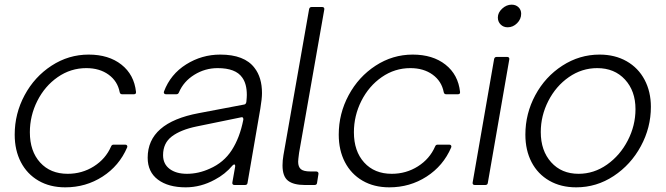

<svg xmlns="http://www.w3.org/2000/svg" viewBox="-20 -793 2854 823"><path d="M43 -216Q43 -306 85.5 -385Q128 -464 201 -511.5Q274 -559 360 -559Q446 -559 500.5 -516Q555 -473 563 -399V-397Q563 -389 554 -389H503Q495 -389 493 -398Q484 -445 445.5 -473Q407 -501 350 -501Q283 -501 227.5 -462.5Q172 -424 140 -360.5Q108 -297 108 -226Q108 -145 152 -96.5Q196 -48 270 -48Q332 -48 382.5 -80Q433 -112 456 -165Q459 -173 467 -173H517Q522 -173 524.5 -169.5Q527 -166 525 -161Q491 -82 419.5 -36Q348 10 260 10Q194 10 145 -18.5Q96 -47 69.5 -98Q43 -149 43 -216Z M613 -117Q613 -267 832 -308L1027 -345Q1034 -346 1036 -356Q1038 -376 1038 -386Q1038 -434 1018 -461Q990 -501 913 -501Q859 -501 813 -472.5Q767 -444 747 -397Q744 -389 736 -389H691Q686 -389 683.5 -392.5Q681 -396 683 -401Q711 -475 778 -517Q845 -559 924 -559Q1028 -559 1071 -502Q1103 -461 1103 -394Q1103 -370 1096 -328L1041 -9Q1040 0 1030 0H985Q980 0 977.5 -3Q975 -6 976 -11L988 -79V-82Q988 -88 984 -88Q981 -88 977 -84Q945 -46 901 -23Q841 10 776 10Q701 10 657 -23Q613 -56 613 -117ZM879 -70Q939 -96 973.5 -149.5Q1008 -203 1023 -280V-282Q1023 -293 1013 -290L823 -251Q755 -237 717 -208.5Q679 -180 679 -128Q679 -90 707 -69Q735 -48 781 -48Q831 -48 879 -70Z M1339 -9Q1338 0 1328 0H1287Q1238 0 1214.5 -18.5Q1191 -37 1191 -84Q1191 -105 1195 -128L1305 -754Q1307 -763 1316 -763H1361Q1366 -763 1368.5 -760Q1371 -757 1370 -752L1262 -138Q1258 -108 1258 -100Q1258 -78 1269.5 -68Q1281 -58 1311 -58H1336Q1340 -58 1343 -55Q1346 -52 1345 -47Z M1432 -216Q1432 -306 1474.5 -385Q1517 -464 1590 -511.5Q1663 -559 1749 -559Q1835 -559 1889.5 -516Q1944 -473 1952 -399V-397Q1952 -389 1943 -389H1892Q1884 -389 1882 -398Q1873 -445 1834.5 -473Q1796 -501 1739 -501Q1672 -501 1616.5 -462.5Q1561 -424 1529 -360.5Q1497 -297 1497 -226Q1497 -145 1541 -96.5Q1585 -48 1659 -48Q1721 -48 1771.5 -80Q1822 -112 1845 -165Q1848 -173 1856 -173H1906Q1911 -173 1913.5 -169.5Q1916 -166 1914 -161Q1880 -82 1808.5 -36Q1737 10 1649 10Q1583 10 1534 -18.5Q1485 -47 1458.5 -98Q1432 -149 1432 -216Z M2071 -9Q2070 0 2060 0H2015Q2010 0 2007.5 -3Q2005 -6 2006 -11L2098 -540Q2100 -549 2109 -549H2154Q2159 -549 2161.5 -546Q2164 -543 2163 -538ZM2114 -718Q2114 -739 2132.5 -756Q2151 -773 2173 -773Q2191 -773 2202.5 -762Q2214 -751 2214 -734Q2214 -711 2196.5 -693.5Q2179 -676 2156 -676Q2138 -676 2126 -688Q2114 -700 2114 -718Z M2232 -216Q2232 -306 2274.5 -385Q2317 -464 2390.5 -511.5Q2464 -559 2550 -559Q2616 -559 2666 -530.5Q2716 -502 2743 -451Q2770 -400 2770 -335Q2770 -246 2727 -166.5Q2684 -87 2610.5 -38.5Q2537 10 2450 10Q2384 10 2334.5 -18.5Q2285 -47 2258.5 -98Q2232 -149 2232 -216ZM2704 -325Q2704 -403 2659 -452Q2614 -501 2540 -501Q2474 -501 2418.5 -462.5Q2363 -424 2330.5 -360.5Q2298 -297 2298 -227Q2298 -147 2342.5 -97.5Q2387 -48 2460 -48Q2526 -48 2582 -87.5Q2638 -127 2671 -191Q2704 -255 2704 -325Z"/></svg>

Font: Open Sauce Two Light Italic
Style: Regular
Weight: 300
Italic angle: -10°
Designer: Alfredo Marco Pradil
Foundry: Creative Sauce Fz LLC
Version: Version 1.477